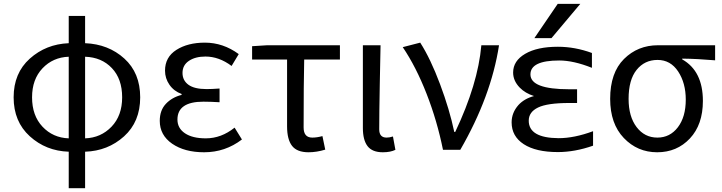

<svg xmlns="http://www.w3.org/2000/svg" viewBox="-20 -778 3747 997"><path d="M421.9 -483.4V-59.6Q503.9 -62.5 559.1 -120.1Q614.3 -177.7 614.3 -272.5Q614.3 -368.2 561 -424.3Q507.8 -480.5 421.9 -483.4ZM336.9 -59.6V-483.4Q254.9 -480.5 200.7 -423.3Q146.5 -366.2 146.5 -272.5Q146.5 -177.7 200.7 -120.1Q254.9 -62.5 336.9 -59.6ZM421.9 -695.3V-553.7Q543 -548.8 625.5 -474.1Q708 -399.4 708 -272.5Q708 -145.5 624 -69.8Q540 5.9 421.9 9.8V199.2H336.9V9.8Q218.8 5.9 134.8 -70.3Q50.8 -146.5 50.8 -272.5Q50.8 -398.4 134.8 -473.6Q218.8 -548.8 336.9 -553.7V-695.3Z M1040 12.7Q938.5 12.7 874 -31.7Q809.6 -76.2 809.6 -150.4Q809.6 -205.1 841.3 -238.8Q873 -272.5 922.9 -285.2V-290Q882.8 -304.7 859.9 -337.9Q836.9 -371.1 836.9 -411.1Q836.9 -481.4 896 -519Q955.1 -556.6 1043.9 -556.6Q1138.7 -556.6 1219.7 -497.1L1182.6 -435.5Q1117.2 -484.4 1046.9 -484.4Q994.1 -484.4 960.9 -461.9Q927.7 -439.5 927.7 -399.4Q927.7 -360.4 958.5 -337.9Q989.3 -315.4 1052.7 -315.4Q1081.1 -315.4 1120.1 -318.4V-247.1Q1073.2 -250 1036.1 -250Q901.4 -250 901.4 -157.2Q901.4 -112.3 940.4 -85.9Q979.5 -59.6 1048.8 -59.6Q1128.9 -59.6 1198.2 -115.2L1236.3 -53.7Q1149.4 12.7 1040 12.7Z M1582 12.7Q1522.5 12.7 1496.6 -20.5Q1470.7 -53.7 1470.7 -122.1V-468.8H1289.1V-538.1L1367.2 -543H1745.1V-468.8H1559.6Q1556.6 -345.7 1556.6 -116.2Q1556.6 -63.5 1601.6 -63.5Q1626 -63.5 1654.3 -71.3L1668.9 -1Q1624 12.7 1582 12.7Z M1967.8 12.7Q1913.1 12.7 1888.7 -19Q1864.3 -50.8 1864.3 -113.3V-543H1956.1Q1955.1 -501 1952.1 -341.8Q1949.2 -182.6 1949.2 -106.4Q1949.2 -63.5 1987.3 -63.5Q2002.9 -63.5 2020.5 -69.3L2033.2 0Q2007.8 12.7 1967.8 12.7Z M2370.1 0H2280.3Q2250 -150.4 2195.3 -290.5Q2140.6 -430.7 2071.3 -533.2L2162.1 -556.6Q2215.8 -472.7 2265.1 -340.8Q2314.5 -209 2338.9 -92.8H2343.8Q2461.9 -341.8 2479.5 -543H2571.3Q2530.3 -277.3 2370.1 0Z M2876 -757.8H2993.2L2843.8 -580.1H2754.9ZM2725.6 -151.4Q2725.6 -61.5 2880.9 -60.5Q2961.9 -60.5 3059.6 -96.7V-21.5Q2964.8 11.7 2877 11.7Q2762.7 11.7 2699.7 -29.3Q2636.7 -70.3 2636.7 -142.6Q2636.7 -192.4 2671.9 -232.4Q2702.1 -265.6 2752.9 -279.3Q2707 -293.9 2678.7 -323.2Q2644.5 -358.4 2644.5 -401.4Q2644.5 -461.9 2707 -498.5Q2769.5 -535.2 2877 -535.2Q2965.8 -535.2 3053.7 -502.9V-425.8Q2958 -463.9 2883.8 -463.9Q2734.4 -463.9 2734.4 -391.6Q2734.4 -314.5 2935.5 -314.5H2976.6V-243.2H2935.5Q2822.3 -243.2 2773.9 -219.7Q2725.6 -196.3 2725.6 -151.4Z M3148.4 -264.6Q3148.4 -400.4 3220.2 -471.7Q3292 -543 3396.5 -543H3693.4V-464.8Q3600.6 -472.7 3522.5 -473.6V-469.7Q3629.9 -409.2 3629.9 -253.9Q3629.9 -130.9 3562.5 -59.1Q3495.1 12.7 3392.6 12.7Q3290 12.7 3219.2 -61.5Q3148.4 -135.7 3148.4 -264.6ZM3393.6 -63.5Q3459 -63.5 3500 -117.2Q3541 -170.9 3541 -260.7Q3541 -346.7 3501.5 -406.7Q3461.9 -466.8 3394.5 -466.8Q3327.1 -466.8 3285.6 -415Q3244.1 -363.3 3244.1 -264.6Q3244.1 -172.9 3285.6 -118.2Q3327.1 -63.5 3393.6 -63.5Z"/></svg>

Font: Nasu
Style: Regular
Weight: 400
Designer: Ryoko NISHIZUKA (kana &amp; ideographs); Paul D. Hunt (Latin, Greek &amp; Cyrillic); Wenlong ZHANG (bopomofo); Sandoll C
Version: Version 2014.1215